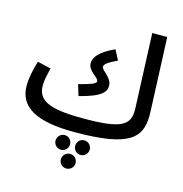

<svg xmlns="http://www.w3.org/2000/svg" viewBox="-136 -843 1168 1226"><g transform="rotate(15 448.0 -230.0)"><path d="M400 21C776 21 846 -59 838 -231L818 -719H719L739 -227C744 -113 688 -77 426 -78C197 -78 130 -121 130 -217C130 -250 142 -299 150 -332L61 -353C46 -303 31 -242 31 -188C31 -47 148 21 400 21ZM368 -208C516 -245 540 -282 540 -322C540 -376 470 -406 470 -430C470 -446 493 -464 553 -492L519 -558C418 -512 389 -470 389 -431C389 -377 459 -357 459 -329C459 -314 426 -302 346 -281ZM478 55C451 55 430 77 430 104C430 130 451 152 478 152C504 152 526 130 526 104C526 77 504 55 478 55ZM348 55C322 55 300 77 300 104C300 130 322 152 348 152C375 152 396 130 396 104C396 77 375 55 348 55ZM412 162C386 162 364 184 364 211C364 237 386 259 412 259C440 259 461 237 461 211C461 184 440 162 412 162Z"/></g></svg>

Font: Noto Sans Arabic UI Md
Style: Regular
Weight: 500
Designer: Monotype Design Team, Nadine Chahine and Nizar Qandah
Foundry: Monotype Imaging Inc.
Version: Version 2.010